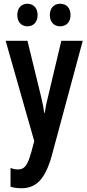

<svg xmlns="http://www.w3.org/2000/svg" viewBox="-20 -760 465 1021"><path d="M72 -680C72 -644 93 -620 126 -620C159 -620 180 -644 180 -680C180 -716 159 -740 126 -740C93 -740 72 -717 72 -680ZM245 -680C245 -644 266 -620 300 -620C334 -620 355 -644 355 -680C355 -717 334 -740 300 -740C267 -740 245 -717 245 -680ZM10 -543 162 -10 147 47C125 126 108 141 74 141C62 141 48 138 36 133V233C53 238 71 241 93 241C171 241 219 196 255 69L420 -543H306L236 -248C227 -214 222 -188 218 -160H215C213 -179 209 -203 198 -248L126 -543Z"/></svg>

Font: Noto Sans Hebrew ExtraCondensed SemiBold
Style: Regular
Weight: 600
Width: 2
Designer: Ben Nathan
Foundry: Google LLC
Version: Version 3.001